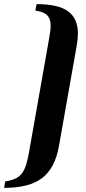

<svg xmlns="http://www.w3.org/2000/svg" viewBox="-50 -745 418 929"><path d="M327 -583Q327 -556 321 -523L235 -37Q216 69 154 116.5Q92 164 -30 164L-25 133Q14 127 35.5 113Q57 99 69 71.5Q81 44 90 -6L187 -555Q195 -597 195 -621Q195 -654 178.5 -671Q162 -688 121 -694L127 -725Q233 -725 280 -690Q327 -655 327 -583Z"/></svg>

Font: Fahkwang SemiBold
Style: Italic
Weight: 600
Italic angle: -10°
Version: Version 1.000; ttfautohint (v1.6)